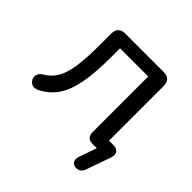

<svg xmlns="http://www.w3.org/2000/svg" viewBox="-161 -637 924 924"><g transform="rotate(45 301.0 -174.5)"><path d="M516 111Q510 127 497 133.5Q484 140 470.5 137.5Q457 135 450 123Q443 111 449 92L481 0H451Q412 0 412 -42V-419H220V-357Q220 -254 207 -183Q194 -112 163.5 -67.5Q133 -23 82 2Q64 10 50 5Q36 0 29 -13Q22 -26 25.5 -41Q29 -56 46 -67Q83 -88 103.5 -123.5Q124 -159 132 -216.5Q140 -274 140 -359V-438Q140 -487 189 -487H449Q497 -487 497 -438V-67H526Q549 -67 559 -54Q569 -41 561 -17Z"/></g></svg>

Font: Chiron GoRound TC N
Style: Regular
Weight: 350
Designer: Ryoko NISHIZUKA 西塚涼子 (kana, bopomofo & ideographs); Paul D. Hunt (Latin, Greek & Cyrillic); Sandoll Communications 산돌커뮤니
Foundry: Adobe
Version: Version 1.000;hotconv 1.1.1;makeotfexe 2.6.0